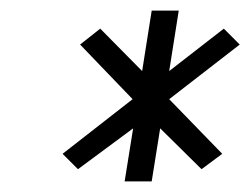

<svg xmlns="http://www.w3.org/2000/svg" viewBox="-20 -694 472 362"><path d="M98 -404 127 -375 231 -452 215 -352H266L282 -452L360 -375L399 -404L299 -507L432 -610L402 -640L299 -560L317 -674H266L248 -560L169 -640L131 -610L230 -507Z"/></svg>

Font: Charger Sport
Style: LitNrwObl
Weight: 300
Designer: Jasper
Foundry: Cannot Into Space Fonts
Version: Version 1.1